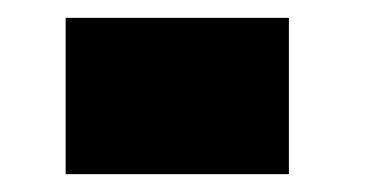

<svg xmlns="http://www.w3.org/2000/svg" viewBox="-20 -195 411 215"><path d="M53.5 -175V0H303.5V-175Z"/></svg>

Font: Anybody ExtraExpanded Black
Style: Regular
Weight: 900
Width: 8
Version: Version 1.113;gftools[0.9.25]